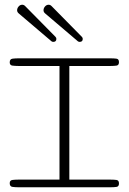

<svg xmlns="http://www.w3.org/2000/svg" viewBox="-20 -790 543 810"><path d="M56.6 0Q44.9 0 33 -1.5Q21 -2.9 21 -17.1Q21 -29.3 32.5 -30.8Q43.9 -32.2 56.6 -32.2H231V-511.7H56.6Q43.9 -511.7 32.5 -513.2Q21 -514.6 21 -526.9Q21 -541 33 -542.5Q44.9 -543.9 56.6 -543.9H446.8Q460.9 -543.9 471.4 -542.5Q481.9 -541 481.9 -527.8Q481.9 -514.6 471.4 -513.2Q460.9 -511.7 446.8 -511.7H272.5V-32.2H446.8Q460.9 -32.2 471.4 -30.8Q481.9 -29.3 481.9 -16.1Q481.9 -2.9 471.4 -1.5Q460.9 0 446.8 0ZM315.9 -613.3Q312 -613.3 308.6 -615.7L170.9 -732.9Q163.6 -738.8 163.6 -746.6Q163.6 -755.4 169.9 -762.7Q176.3 -770 185.1 -770Q191.9 -770 197.3 -764.6L325.2 -634.8Q329.1 -630.9 329.1 -626Q329.1 -613.3 315.9 -613.3ZM204.6 -613.3Q200.7 -613.3 197.3 -615.7L59.6 -732.9Q52.2 -738.8 52.2 -746.6Q52.2 -755.4 58.6 -762.7Q64.9 -770 73.7 -770Q80.6 -770 85.9 -764.6L213.9 -634.8Q217.8 -630.9 217.8 -626Q217.8 -613.3 204.6 -613.3Z"/></svg>

Font: Gruppo
Style: Regular
Weight: 400
Designer: Vernon Adams
Foundry: Vernon Adams
Version: Version 1.001; ttfautohint (v1.8.4.7-5d5b);gftools[0.9.28]